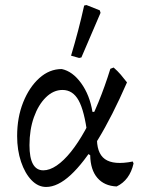

<svg xmlns="http://www.w3.org/2000/svg" viewBox="-20 -732 580 762"><path d="M163 10Q131 10 105 -17Q79 -44 63.5 -90Q48 -136 48 -192Q48 -266 72 -326Q96 -386 136 -422Q176 -458 225 -458Q268 -449 302 -402Q336 -355 347 -288H377L327 -197Q315 -292 292 -333.5Q269 -375 228 -375Q192 -375 162 -345.5Q132 -316 114.5 -266.5Q97 -217 97 -156Q97 -56 152 -56Q177 -56 205 -75Q233 -94 261.5 -129.5Q290 -165 317.5 -214.5Q345 -264 370.5 -326Q396 -388 418 -459L431 -464Q447 -450 459 -436Q471 -422 484 -405Q425 -270 368.5 -177.5Q312 -85 260.5 -37.5Q209 10 163 10ZM443 8Q394 6 366.5 -26Q339 -58 338 -116L319 -128L366 -214L365 -193Q362 -125 396.5 -100.5Q431 -76 507 -91L510 -83Q495 -17 443 8ZM294 -502 262 -511Q277 -561 290 -610.5Q303 -660 314 -710L323 -712L376 -691L379 -681L303 -504Z"/></svg>

Font: Alegreya
Style: Regular
Weight: 400
Designer: Juan Pablo del Peral
Foundry: Huerta Tipografica
Version: Version 2.009